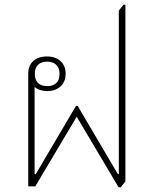

<svg xmlns="http://www.w3.org/2000/svg" viewBox="-20 -792 655 816"><path d="M484 4 306 -296 130 0H100V-478Q100 -513 121 -532.5Q142 -552 179 -552Q216 -552 237.5 -532Q259 -512 259 -479Q259 -445 237.5 -425Q216 -405 180 -405Q165 -405 150.5 -409.5Q136 -414 127 -423V-52H132L303 -342H310L481 -52H485V-747L505 -772H513V-21L493 4ZM181 -426Q206 -426 219.5 -439.5Q233 -453 233 -478Q233 -503 219 -516.5Q205 -530 180 -530Q155 -530 141.5 -516.5Q128 -503 128 -478Q128 -453 141.5 -439.5Q155 -426 181 -426Z"/></svg>

Font: Noto Serif Thai Thin
Style: Regular
Weight: 250
Version: Version 2.001